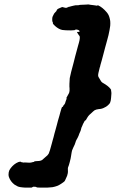

<svg xmlns="http://www.w3.org/2000/svg" viewBox="-20 -726 587 878"><path d="M374 -705Q384 -707 394 -704Q399 -703 406.5 -702.5Q414 -702 417 -701Q424 -699 425 -701Q426 -702 430 -701Q449 -692 467 -671Q476 -661 480 -648Q483 -638 484 -630Q485 -620 484 -608Q483 -599 481 -589Q477 -566 470 -542Q469 -538 465.5 -525.5Q462 -513 460.5 -507.5Q459 -502 457.5 -496Q456 -490 452.5 -477Q449 -464 445 -449Q441 -434 439 -428Q438 -421 436 -417Q432 -402 430 -392Q428 -382 429 -378Q430 -374 434 -368Q437 -364 440 -358Q444 -350 452 -346Q475 -333 485 -320Q487 -316 488 -316V-315V-311Q489 -307 489 -306Q490 -300 489 -292Q488 -286 488 -279Q487 -265 484 -258Q483 -256 483 -256Q484 -256 479 -250Q474 -244 465 -238Q452 -230 440 -228Q435 -228 431 -227Q421 -226 413 -222Q410 -220 406 -216.5Q402 -213 398 -209Q386 -199 383 -194Q381 -192 378.5 -187Q376 -182 374.5 -180Q373 -178 372 -176L370 -175Q370 -177 366 -171Q364 -166 363 -165Q360 -161 356 -150Q354 -147 352.5 -142.5Q351 -138 350 -133Q349 -128 345.5 -121Q342 -114 340 -107Q335 -95 330 -87Q327 -82 325 -74.5Q323 -67 321.5 -64.5Q320 -62 319 -59.5Q318 -57 315 -51Q308 -36 308 -31Q307 -26 306.5 -22.5Q306 -19 305 -13Q304 -4 299 15Q295 31 291 40Q290 43 290.5 52Q291 61 290 66Q288 78 282 89Q277 101 275 103Q271 107 259.5 114.5Q248 122 242 124Q231 128 220 130Q197 133 168 132Q147 132 147 130Q146 128 137 128H132L128 130L124 132H107Q90 132 83 131Q70 130 62 127Q54 123 46 118Q28 104 21 84Q19 79 19 72Q19 61 23 52Q28 43 36 34.5Q44 26 54 20Q64 14 73 13Q74 12 74.5 12.5Q75 13 74 13Q73 15 77 15L79 16Q84 16 83 16Q82 18 95 17Q102 17 105.5 17.5Q109 18 114.5 18Q120 18 120.5 17.5Q121 17 123 17L128 16L130 15Q137 15 137 13Q137 13 136 12L144 11Q162 11 170 7Q173 6 179 0Q185 -6 188 -8Q198 -15 203 -24Q207 -32 217 -70Q219 -79 221 -85Q223 -91 225 -99Q227 -107 229 -115Q231 -123 233.5 -131Q236 -139 239.5 -153Q243 -167 245 -174Q249 -189 252 -198Q254 -206 256 -213Q258 -220 260.5 -228.5Q263 -237 265 -237Q268 -237 270 -243Q271 -246 272 -246Q273 -246 274 -248Q278 -252 280 -262Q281 -266 283 -270Q285 -274 285 -275V-277H284Q283 -276 282.5 -276Q282 -276 285 -281Q294 -296 296 -301Q299 -309 298 -322Q297 -328 297.5 -343.5Q298 -359 299 -369Q303 -390 317 -441Q322 -463 324 -469Q326 -476 327 -480Q329 -487 337 -517Q338 -523 341 -531Q347 -553 344 -561Q343 -563 340 -566Q335 -573 333 -577Q332 -580 332 -580Q332 -580 337 -580Q344 -580 344 -582Q344 -586 340 -588Q334 -591 328 -591Q322 -590 321 -588L305 -587Q277 -587 265 -589Q249 -592 232 -607Q220 -618 222 -620Q223 -621 220 -627Q219 -630 219 -630V-637Q218 -638 218.5 -638.5Q219 -639 219 -641Q219 -647 221 -651Q223 -656 225 -659Q226 -662 227 -663Q228 -664 228 -664.5Q228 -665 231 -668Q238 -675 238 -675.5Q238 -676 239 -678L240 -681H241V-682L243 -684L246 -686L262 -693Q262 -693 264.5 -693.5Q267 -694 268.5 -693Q270 -692 272 -692L276 -691L282 -690Q287 -691 287.5 -691.5Q288 -692 290 -693L294 -694Q292 -694 294 -695Q295 -695 297 -695Q300 -696 304 -697Q310 -699 316 -700L326 -702H333Q341 -702 342.5 -703Q344 -704 351 -704Q363 -704 374 -705Z"/></svg>

Font: TT2020 Style B
Style: Italic
Weight: 400
Italic angle: -15°
Version: Version 0.2.000